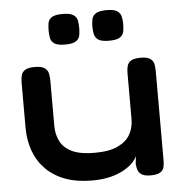

<svg xmlns="http://www.w3.org/2000/svg" viewBox="-51 -742 762 800"><g transform="rotate(-5 330.0 -342.0)"><path d="M303 9Q238 9 190 -9Q142 -27 109.5 -60Q77 -93 61 -137.5Q45 -182 45 -234V-423Q45 -440 48.5 -453.5Q52 -467 65 -475Q78 -483 105 -483Q133 -483 145.5 -474.5Q158 -466 161.5 -452.5Q165 -439 165 -422V-231Q165 -196 179.5 -167Q194 -138 228.5 -121.5Q263 -105 323 -105Q384 -105 420 -122Q456 -139 472 -167.5Q488 -196 488 -231V-424Q488 -440 491.5 -453.5Q495 -467 507.5 -475Q520 -483 548 -483Q575 -483 587.5 -474.5Q600 -466 603 -452.5Q606 -439 606 -423V-48Q606 -33 603 -20Q600 -7 587 1Q574 9 547 9Q525 9 513.5 3Q502 -3 497 -12Q492 -21 491 -30Q490 -39 489 -44L493 -77Q489 -66 476 -51.5Q463 -37 439.5 -23Q416 -9 382 0Q348 9 303 9ZM423 -565Q391 -565 378 -574.5Q365 -584 362 -599Q359 -614 359 -630Q359 -646 362 -660.5Q365 -675 378.5 -684Q392 -693 424 -693Q456 -693 469 -683.5Q482 -674 485 -659Q488 -644 488 -629Q488 -614 485.5 -599Q483 -584 469.5 -574.5Q456 -565 423 -565ZM240 -565Q208 -565 194.5 -574.5Q181 -584 178.5 -599Q176 -614 176 -630Q176 -646 178.5 -660.5Q181 -675 194.5 -684Q208 -693 240 -693Q272 -693 285.5 -683.5Q299 -674 301.5 -659Q304 -644 304 -629Q304 -614 301.5 -599Q299 -584 285.5 -574.5Q272 -565 240 -565Z"/></g></svg>

Font: Fredoka SemiExpanded Medium
Style: Regular
Weight: 500
Width: 6
Designer: Ben Nathan
Foundry: Milena B. Brandão, Ben Nathan
Version: Version 2.001